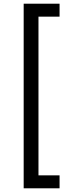

<svg xmlns="http://www.w3.org/2000/svg" viewBox="-20 -852 396 1038"><path d="M108 -832H302V-762H188V96H302V166H108Z"/></svg>

Font: hindi115
Style: Book
Weight: 400
Designer: Jelle Bosma - Monotype Design Team
Foundry: Monotype Imaging Inc.
Version: Version 2.003